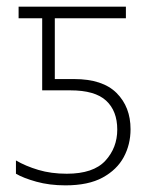

<svg xmlns="http://www.w3.org/2000/svg" viewBox="-20 -550 448 578"><path d="M177 8Q129 8 89.5 -3Q50 -14 28 -27V-67Q57 -50 95.5 -38.5Q134 -27 181 -27Q261 -27 297 -66Q333 -105 333 -160Q333 -216 299.5 -247Q266 -278 192 -278H107V-495H36V-530H359V-495H145V-312H203Q289 -312 331 -270Q373 -228 373 -161Q373 -115 352.5 -77Q332 -39 289 -15.5Q246 8 177 8Z"/></svg>

Font: Noto Sans Disp ExtLt
Style: Regular
Weight: 200
Designer: Monotype Design Team
Foundry: Monotype Imaging Inc.
Version: Version 2.000;GOOG;noto-source:20170915:90ef993387c0